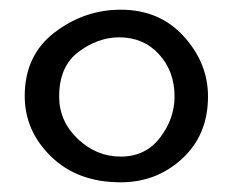

<svg xmlns="http://www.w3.org/2000/svg" viewBox="-20 -376 492 396"><path d="M409 -177Q409 -98 356 -49Q303 0 229 0Q140 0 85.5 -53Q31 -106 31 -178Q31 -262 92.5 -309Q154 -356 229 -356Q309 -356 359 -301Q409 -246 409 -177ZM340 -177Q340 -229 308 -264Q276 -299 226 -299Q182 -299 142 -269Q102 -239 102 -177Q102 -126 140.5 -89.5Q179 -53 229 -53Q280 -53 310 -92Q340 -131 340 -177Z"/></svg>

Font: LuenTai2017
Style: Regular
Weight: 400
Designer: LuenTai
Foundry: Microsoft Corpration
Version: Version 1.00 November 27, 2016, initial release